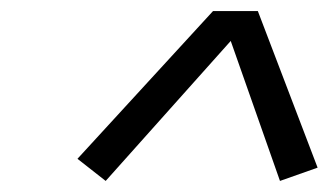

<svg xmlns="http://www.w3.org/2000/svg" viewBox="-20 -793 594 347"><path d="M171 -466 397 -719 486 -466 554 -490 446 -773H365L120 -506Z"/></svg>

Font: Mazius Display Extra Italic
Style: Bold
Weight: 700
Italic angle: -17°
Designer: Alberto Casagrande & Collletttivo
Foundry: Collletttivo
Version: Version 2.000;Glyphs 3.2 (3217)